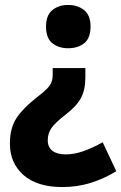

<svg xmlns="http://www.w3.org/2000/svg" viewBox="-20 -575 491 776"><path d="M325 -261Q325 -213 307.5 -179.5Q290 -146 244 -111Q203 -79 188 -57.5Q173 -36 173 -8Q173 20 192 34.5Q211 49 245 49Q280 49 317 36Q354 23 395 0L450 117Q401 147 347 164Q293 181 232 181Q130 181 75 132.5Q20 84 20 5Q20 -57 46.5 -97.5Q73 -138 127 -180Q155 -201 169 -215.5Q183 -230 188 -243Q193 -256 193 -274V-300H325ZM346 -468Q346 -421 320.5 -400.5Q295 -380 255 -380Q217 -380 191.5 -400.5Q166 -421 166 -468Q166 -513 191.5 -534Q217 -555 255 -555Q294 -555 320 -534Q346 -513 346 -468Z"/></svg>

Font: Noto Sans SemiCondensed ExtraBold
Style: Regular
Weight: 800
Width: 4
Designer: Monotype Design Team
Foundry: Monotype Imaging Inc.
Version: Version 2.013; ttfautohint (v1.8.4.7-5d5b)